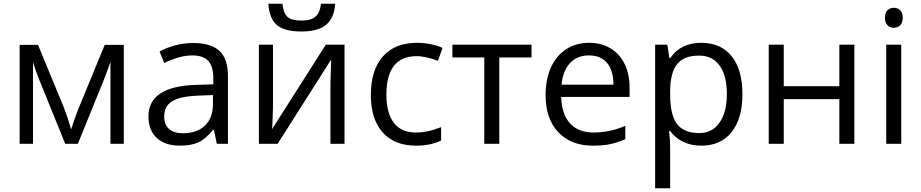

<svg xmlns="http://www.w3.org/2000/svg" viewBox="-20 -776 4969 1036"><path d="M325 -195 185 -534H86V0H158V-442Q168 -404 194 -340L332 0H400L538 -339L566 -414L576 -442V0H648V-534H545L400 -181L379 -124L364 -78Q346 -141 325 -195Z M1210 -365Q1210 -458 1164.5 -501Q1119 -544 1022 -544Q975 -544 928 -532Q881 -520 841 -498L866 -436Q951 -477 1017 -477Q1077 -477 1104 -447Q1131 -417 1131 -354V-321L1040 -318Q781 -311 781 -148Q781 -73 826 -31.5Q871 10 951 10Q1012 10 1051.5 -8.5Q1091 -27 1130 -76H1134L1150 0H1210ZM866 -147Q866 -203 908.5 -229.5Q951 -256 1048 -260L1129 -263V-215Q1129 -140 1086 -98.5Q1043 -57 967 -57Q919 -57 892.5 -80Q866 -103 866 -147Z M1789 -756H1712Q1707 -708 1682.5 -686.5Q1658 -665 1608 -665Q1553 -665 1531 -685Q1509 -705 1504 -756H1428Q1433 -676 1474 -641Q1515 -606 1606 -606Q1696 -606 1739.5 -642Q1783 -678 1789 -756ZM1377 0H1478L1767 -455L1765 -392L1763 -327V0H1839V-535H1738L1448 -79L1450 -107L1453 -196V-535H1377Z M2360 -18V-90Q2288 -61 2223 -61Q2145 -61 2105 -113.5Q2065 -166 2065 -265Q2065 -473 2228 -473Q2252 -473 2283.5 -466Q2315 -459 2343 -448L2368 -517Q2346 -529 2306.5 -537Q2267 -545 2230 -545Q2111 -545 2046 -471.5Q1981 -398 1981 -264Q1981 -133 2045 -61.5Q2109 10 2225 10Q2304 10 2360 -18Z M2421 -535V-466H2593V0H2674V-466H2848V-535Z M3354 -25V-97Q3270 -61 3183 -61Q3101 -61 3056 -110Q3011 -159 3008 -253H3377V-304Q3377 -376 3350.5 -430.5Q3324 -485 3274.5 -515Q3225 -545 3159 -545Q3088 -545 3035 -510.5Q2982 -476 2953 -412.5Q2924 -349 2924 -263Q2924 -135 2992.5 -62.5Q3061 10 3180 10Q3233 10 3271.5 2Q3310 -6 3354 -25ZM3290 -319H3010Q3017 -394 3055.5 -435.5Q3094 -477 3158 -477Q3222 -477 3256 -436Q3290 -395 3290 -319Z M3986 -268Q3986 -400 3928 -472.5Q3870 -545 3764 -545Q3709 -545 3667.5 -525Q3626 -505 3596 -462H3592L3581 -535H3515V240H3596V20Q3596 -23 3590 -69H3596Q3625 -30 3668 -10Q3711 10 3764 10Q3869 10 3927.5 -63Q3986 -136 3986 -268ZM3902 -269Q3902 -171 3862.5 -114.5Q3823 -58 3754 -58Q3670 -58 3633 -107Q3596 -156 3596 -268V-286Q3597 -385 3634 -430.5Q3671 -476 3752 -476Q3824 -476 3863 -422Q3902 -368 3902 -269Z M4128 0H4209V-241H4509V0H4590V-535H4509V-311H4209V-535H4128Z M4803 -626Q4824 -626 4837.5 -640Q4851 -654 4851 -680Q4851 -706 4837.5 -720Q4824 -734 4803 -734Q4782 -734 4768.5 -720.5Q4755 -707 4755 -680Q4755 -654 4768.5 -640Q4782 -626 4803 -626ZM4762 -535V0H4843V-535Z"/></svg>

Font: OpenSansMMV
Style: Regular
Weight: 400
Designer: Steve Matteson
Foundry: Ascender Corporation
Version: Version 4.000